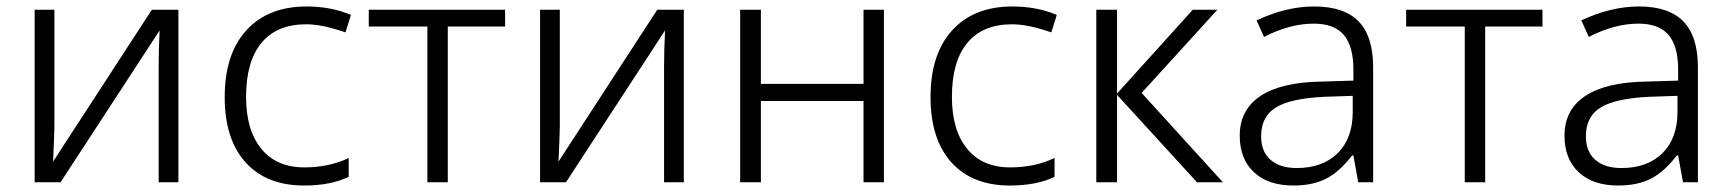

<svg xmlns="http://www.w3.org/2000/svg" viewBox="-20 -563 5346 593"><path d="M87 -533H148V-174L147 -136L144 -64L449 -533H531V0H470V-357Q470 -409 473 -469L167 0H87Z M674 -263Q674 -396 741 -469.5Q808 -543 927 -543Q1002 -543 1064 -517L1047 -463Q975 -488 926 -488Q835 -488 787.5 -430.5Q740 -373 740 -264Q740 -161 787 -103.5Q834 -46 920 -46Q996 -46 1057 -75V-17Q1002 10 919 10Q803 10 738.5 -61.5Q674 -133 674 -263Z M1300 -481H1119V-533H1540V-481H1363V0H1300Z M1648 -533H1709V-174L1708 -136L1705 -64L2010 -533H2092V0H2031V-357Q2031 -409 2034 -469L1728 0H1648Z M2266 -533H2330V-304H2647V-533H2710V0H2647V-251H2330V0H2266Z M2854 -263Q2854 -396 2921 -469.5Q2988 -543 3107 -543Q3182 -543 3244 -517L3227 -463Q3155 -488 3106 -488Q3015 -488 2967.5 -430.5Q2920 -373 2920 -264Q2920 -161 2967 -103.5Q3014 -46 3100 -46Q3176 -46 3237 -75V-17Q3182 10 3099 10Q2983 10 2918.5 -61.5Q2854 -133 2854 -263Z M3366 -533H3430V-274L3664 -533H3740L3506 -276L3757 0H3677L3430 -270V0H3366Z M3809 -144Q3809 -224 3873 -266.5Q3937 -309 4060 -311L4160 -314V-348Q4160 -420 4130.5 -455Q4101 -490 4037 -490Q3964 -490 3884 -449L3861 -500Q3952 -543 4039 -543Q4131 -543 4176 -497Q4221 -451 4221 -355V0H4175L4160 -83H4156Q4117 -32 4075.5 -11Q4034 10 3975 10Q3897 10 3853 -31Q3809 -72 3809 -144ZM4158 -217V-267L4070 -264Q3966 -259 3920.5 -231Q3875 -203 3875 -142Q3875 -95 3904 -69.5Q3933 -44 3985 -44Q4065 -44 4111.5 -90Q4158 -136 4158 -217Z M4504 -481H4323V-533H4744V-481H4567V0H4504Z M4812 -144Q4812 -224 4876 -266.5Q4940 -309 5063 -311L5163 -314V-348Q5163 -420 5133.5 -455Q5104 -490 5040 -490Q4967 -490 4887 -449L4864 -500Q4955 -543 5042 -543Q5134 -543 5179 -497Q5224 -451 5224 -355V0H5178L5163 -83H5159Q5120 -32 5078.5 -11Q5037 10 4978 10Q4900 10 4856 -31Q4812 -72 4812 -144ZM5161 -217V-267L5073 -264Q4969 -259 4923.5 -231Q4878 -203 4878 -142Q4878 -95 4907 -69.5Q4936 -44 4988 -44Q5068 -44 5114.5 -90Q5161 -136 5161 -217Z"/></svg>

Font: OpenSansMMV
Style: Light
Weight: 300
Foundry: Ascender Corporation
Version: Version 4.001